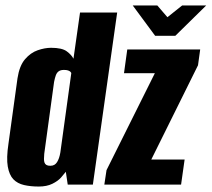

<svg xmlns="http://www.w3.org/2000/svg" viewBox="-20 -676 775 703"><path d="M122 7Q92 7 68 1.5Q44 -4 29 -19.5Q14 -35 8.5 -66Q3 -97 11 -150L44 -389Q51 -435 71.5 -459Q92 -483 118 -492Q144 -501 167 -501Q207 -501 224.5 -488Q242 -475 249 -461L273 -630H409L320 0H228L221 -47Q215 -39 203.5 -26Q192 -13 171.5 -3Q151 7 122 7ZM164 -69Q173 -69 179 -72.5Q185 -76 189 -82.5Q193 -89 196 -97.5Q199 -106 201 -118Q211 -190 221 -263Q231 -336 241 -408Q241 -410 238 -413Q235 -416 229.5 -418Q224 -420 214 -420Q202 -420 195 -415Q188 -410 184.5 -400.5Q181 -391 178 -376L142 -113Q141 -102 141 -94Q141 -86 143 -80.5Q145 -75 150 -72Q155 -69 164 -69ZM362 0 370 -53 547 -408H434L446 -495H713L705 -437L534 -92H656L643 0ZM548 -545 466 -656H556L593 -613L647 -656H735L622 -545Z"/></svg>

Font: Alumni Sans Thin ExtraBold
Style: Italic
Weight: 800
Italic angle: -8°
Version: Version 1.016